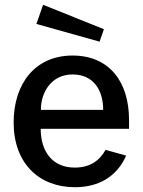

<svg xmlns="http://www.w3.org/2000/svg" viewBox="-20 -772 599 802"><path d="M519 -234V-271C519 -431 436 -540 283 -540C128 -540 37 -424 37 -260C37 -91 142 10 293 10C392 10 468 -34 507 -122L421 -146C394 -98 353 -72 292 -72C199 -72 150 -139 150 -234ZM132 -672 396 -598 414 -650 160 -752ZM151 -313C150 -385 194 -461 283 -461C371 -461 411 -395 411 -313Z"/></svg>

Font: Cheyenne Sans Medium
Style: Regular
Weight: 500
Designer: The Public Sans project authors (U.S. Web Design System), Libre Franklin designed by Pablo Impallari and Rodrigo Fuenzal
Foundry: The Cheyenne Sans Project Authors
Version: Version 2.007